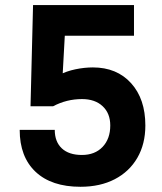

<svg xmlns="http://www.w3.org/2000/svg" viewBox="-20 -713 626 743"><path d="M291.5 9.8Q179.2 9.8 117.7 -48.1Q56.2 -106 56.2 -210.4H191.9Q191.9 -164.6 219.2 -138.9Q246.6 -113.3 296.9 -113.3Q347.2 -113.3 377 -144.5Q406.7 -175.8 406.7 -227.5Q406.7 -274.4 377.2 -302Q347.7 -329.6 297.4 -329.6Q237.8 -329.6 185.5 -301.8L210.4 -423.3Q236.8 -437.5 271.7 -444.8Q306.6 -452.1 339.4 -452.1Q432.1 -452.1 487.3 -391.1Q542.5 -330.1 542.5 -227.5Q542.5 -155.8 511.5 -102.3Q480.5 -48.8 424.1 -19.5Q367.7 9.8 291.5 9.8ZM98.1 -301.8 107.9 -693.4H237.3L220.7 -392.6L185.5 -301.8ZM163.1 -574.7 154.3 -693.4H498.5V-574.7Z"/></svg>

Font: Cascadia Code PL
Style: Regular
Weight: 400
Monospace: yes
Designer: Aaron Bell
Foundry: Saja Typeworks
Version: Version 2102.003